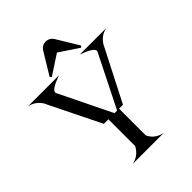

<svg xmlns="http://www.w3.org/2000/svg" viewBox="-294 -1093 1234 1234"><g transform="rotate(-45 322.5 -476.0)"><path d="M198.7 -772.9 290.5 -924.3Q291.5 -925.8 297.4 -932.6Q306.2 -943.8 321.8 -948.7Q332.5 -952.1 340.3 -952.1H341.8H342.8Q349.6 -952.1 361.3 -948.7Q374.5 -944.8 385.7 -932.6Q391.1 -926.8 392.6 -924.3L484.4 -772.9L474.6 -762.7L342.8 -850.6L208.5 -762.7ZM180.7 0Q241.2 -11.7 272.5 -68.4L273.4 -72.3V-313.5H231.9L58.6 -665.5L58.1 -667L56.6 -671.4Q25.4 -726.1 -34.2 -737.8H248Q153.3 -704.1 153.3 -677.2Q153.3 -673.3 155.3 -669.9L157.2 -665.5L329.1 -313.5H352.5L528.8 -665.5L530.8 -669.9Q532.7 -673.3 532.7 -677.2Q532.2 -704.1 438 -737.8H678.7Q618.7 -726.1 587.4 -669.4L585.9 -665.5L405.8 -313.5H370.1V-72.3L371.1 -67.9Q397.5 -13.7 462.9 0Z"/></g></svg>

Font: Modern Antiqua
Style: Regular
Weight: 500
Version: Version 1.0